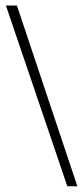

<svg xmlns="http://www.w3.org/2000/svg" viewBox="-20 -647 294 681"><path d="M254.4 13.7H218.8L1 -627.4H40Z"/></svg>

Font: Scheherazade New
Style: Regular
Weight: 400
Designer: SIL International
Foundry: SIL International
Version: Version 4.000